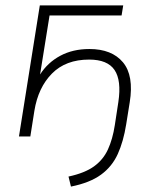

<svg xmlns="http://www.w3.org/2000/svg" viewBox="-20 -504 569 709"><path d="M242 185 233 148Q293 135 327 110.5Q361 86 378.5 48Q396 10 404 -42L417 -127Q429 -207 403 -245.5Q377 -284 309 -284Q223 -284 172 -232.5Q121 -181 107 -95L92 0H50L127 -484H435L429 -447H163L128 -229Q156 -273 202.5 -298Q249 -323 310 -323Q393 -323 434 -274Q475 -225 459 -126L446 -45Q436 18 415 64.5Q394 111 353 141Q312 171 242 185Z"/></svg>

Font: Nunito Sans ExtraLight
Style: Italic
Weight: 200
Italic angle: -9°
Designer: Vernon Adams
Foundry: Vernon Adams
Version: Version 3.006; ttfautohint (v1.8.3)